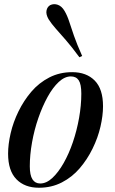

<svg xmlns="http://www.w3.org/2000/svg" viewBox="-20 -868 542 902"><path d="M313 -509Q284 -509 256 -483Q228 -457 203.5 -412.5Q179 -368 160 -313Q141 -258 130.5 -199Q120 -140 120 -87Q120 -45 132.5 -25.5Q145 -6 169 -6Q198 -6 226 -32Q254 -58 279 -102Q304 -146 322.5 -200.5Q341 -255 351.5 -314Q362 -373 362 -428Q362 -472 350 -490.5Q338 -509 313 -509ZM18 -146Q18 -190 30 -242Q42 -294 67 -345Q92 -396 127.5 -437.5Q163 -479 211.5 -504Q260 -529 319 -529Q386 -529 425 -489.5Q464 -450 464 -369Q464 -325 452 -273Q440 -221 415 -170Q390 -119 354.5 -77.5Q319 -36 270.5 -11Q222 14 163 14Q96 14 57 -26Q18 -66 18 -146ZM353 -599Q317 -648 289.5 -679.5Q262 -711 242 -733.5Q222 -756 208 -778Q195 -801 198.5 -818.5Q202 -836 216 -844Q233 -852 251.5 -845.5Q270 -839 283 -817Q296 -795 305 -767Q314 -739 327.5 -700Q341 -661 366 -605Z"/></svg>

Font: Playfair Display Medium
Style: Italic
Weight: 500
Italic angle: -14°
Designer: Claus Eggers Sørensen
Foundry: Claus Eggers Sørensen
Version: Version 1.203